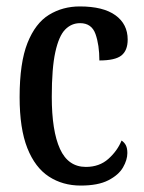

<svg xmlns="http://www.w3.org/2000/svg" viewBox="-20 -567 447 597"><path d="M231 10Q175 10 132 -18Q89 -46 65 -106.5Q41 -167 41 -265Q41 -372 65.5 -433.5Q90 -495 132.5 -521Q175 -547 228 -547Q301 -547 339 -519.5Q377 -492 377 -444Q377 -410 357.5 -394.5Q338 -379 289 -379Q289 -427 277 -461Q265 -495 229 -495Q202 -495 182.5 -475Q163 -455 152 -405Q141 -355 141 -266Q141 -160 166.5 -104Q192 -48 247 -48Q289 -48 317 -73Q345 -98 358 -130Q367 -124 371.5 -115Q376 -106 376 -91Q376 -70 362.5 -46.5Q349 -23 317 -6.5Q285 10 231 10Z"/></svg>

Font: Noto Serif Lao ExtraCondensed Medium
Style: Regular
Weight: 500
Width: 2
Designer: Monotype Design Team
Foundry: Monotype Imaging Inc.
Version: Version 2.003; ttfautohint (v1.8.4.7-5d5b)